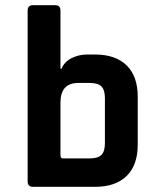

<svg xmlns="http://www.w3.org/2000/svg" viewBox="-20 -723 640 743"><path d="M225 -110H327Q359 -110 372.5 -123.5Q386 -137 386 -169V-343Q386 -375 372.5 -388.5Q359 -402 327 -402H283Q214 -402 214 -326V-121Q214 -110 225 -110ZM87 -21V-682Q87 -703 108 -703H193Q214 -703 214 -682V-457H218Q229 -484 257 -498Q285 -512 316 -512H348Q427 -512 470 -470Q513 -428 513 -349V-163Q513 -84 470 -42Q427 0 348 0H108Q87 0 87 -21Z"/></svg>

Font: RajdhaniMono
Style: Bold
Weight: 700
Monospace: yes
Designer: Satya Rajpurohit, Jyotish Sonowal
Foundry: Indian Type Foundry
Version: Version 1.201;PS 1.0;hotconv 1.0.78;makeotf.lib2.5.61930; tt